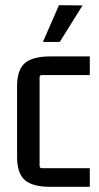

<svg xmlns="http://www.w3.org/2000/svg" viewBox="-20 -715 384 742"><path d="M146 -553 208 -695 299 -694 211 -553ZM327 7H175Q106 7 76 -19Q46 -45 46 -108V-382Q46 -445 76 -471Q106 -497 175 -497H327V-425H142Q133 -425 133 -415V-75Q133 -65 142 -65H327Z"/></svg>

Font: Gemunu Libre Medium
Style: Regular
Weight: 500
Designer: Puspanada Ekanayake, Sola Matas, Pathum Egodawatta, Kosala Senevirathne
Foundry: mooniak
Version: Version 1.100